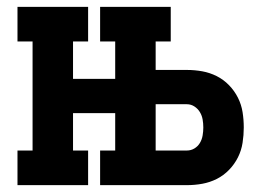

<svg xmlns="http://www.w3.org/2000/svg" viewBox="-20 -540 790 560"><path d="M316 0V-520H434V-336H525Q548 -336 570 -332Q592 -328 612 -318Q632 -308 648 -291.5Q664 -275 674 -255Q684 -235 687.5 -213Q691 -191 691 -168Q691 -146 687.5 -123.5Q684 -101 674 -81Q664 -61 648 -44.5Q632 -28 612 -18Q592 -8 570 -4Q548 0 525 0ZM434 -101H525Q537 -101 547 -107Q557 -113 563 -123Q569 -133 571 -145Q573 -157 573 -168Q573 -180 571 -191.5Q569 -203 563 -213Q557 -223 547 -229.5Q537 -236 525 -236H434ZM478 -419H272V-520H478ZM31 0V-101H75V-419H31V-520H237V-419H193V-310H434V-210H193V-101H237V0ZM272 0V-101H375V0Z"/></svg>

Font: Iosevka Etoile
Style: Bold
Weight: 700
Designer: Belleve Invis
Foundry: Belleve Invis
Version: Version 28.1.0; ttfautohint (v1.8.4)